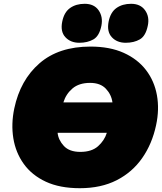

<svg xmlns="http://www.w3.org/2000/svg" viewBox="-20 -974 851 1010"><path d="M400 16Q294.5 16 221 -18.2Q147.5 -52.5 105 -111.8Q62.5 -171 50.2 -246.2Q38 -321.5 55 -403Q86.5 -553 187.8 -641Q289 -729 456 -729Q557.5 -729 630.8 -696Q704 -663 748 -605.5Q792 -548 805.5 -473.2Q819 -398.5 801 -315Q780 -217 728 -142.5Q676 -68 593.8 -26Q511.5 16 400 16ZM454 -538Q396 -538 361.5 -508.8Q327 -479.5 313.5 -435.5H571.5Q566 -476.5 537 -507.2Q508 -538 454 -538ZM402.5 -175Q462.5 -175 496 -205Q529.5 -235 542 -275.5H283Q287 -237.5 316 -206.2Q345 -175 402.5 -175ZM641.5 -749Q595 -749 568 -778.5Q541 -808 551.5 -861Q561.5 -910 592.8 -932Q624 -954 669.5 -954Q719 -954 743.2 -919.8Q767.5 -885.5 757.5 -839Q746.5 -784.5 715.5 -766.8Q684.5 -749 641.5 -749ZM397.5 -749Q351 -749 323.8 -778.5Q296.5 -808 307.5 -861Q317.5 -910 348.8 -932Q380 -954 425.5 -954Q475 -954 498.8 -919.8Q522.5 -885.5 513.5 -839Q502.5 -784.5 471.5 -766.8Q440.5 -749 397.5 -749Z"/></svg>

Font: Commissioner Black
Style: Italic
Weight: 900
Italic angle: -12°
Designer: Kostas Bartsokas
Foundry: Kostas Bartsokas
Version: Version 1.000; ttfautohint (v1.8.3)